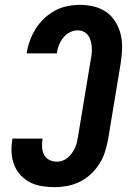

<svg xmlns="http://www.w3.org/2000/svg" viewBox="-20 -763 540 791"><path d="M206 8Q179 8 153.5 4Q128 0 105.5 -11Q83 -22 66 -40Q49 -58 39.5 -81Q30 -104 28 -130Q26 -156 30 -182L31 -192H155V-187Q152 -171 153.5 -154.5Q155 -138 162 -124.5Q169 -111 183.5 -104Q198 -97 215 -97Q227 -97 239 -101.5Q251 -106 260.5 -114.5Q270 -123 277.5 -134Q285 -145 290 -156.5Q295 -168 297.5 -180Q300 -192 302 -204L354 -518Q357 -531 358 -544.5Q359 -558 358 -570.5Q357 -583 353.5 -595.5Q350 -608 343 -617.5Q336 -627 324.5 -632.5Q313 -638 300 -638Q283 -638 267 -629.5Q251 -621 240 -607Q229 -593 222.5 -576.5Q216 -560 214 -543H90V-544Q94 -570 103 -595Q112 -620 126.5 -643.5Q141 -667 161.5 -686.5Q182 -706 206 -719Q230 -732 256.5 -737.5Q283 -743 309 -743Q339 -743 367.5 -736Q396 -729 418.5 -713Q441 -697 456 -672.5Q471 -648 477.5 -620Q484 -592 483 -561.5Q482 -531 477 -501L425 -187Q420 -161 412 -136Q404 -111 389 -87.5Q374 -64 353.5 -45Q333 -26 308.5 -14Q284 -2 257.5 3Q231 8 206 8Z"/></svg>

Font: Iosevka Term Curly Extrabold
Style: Italic
Weight: 800
Italic angle: -9°
Designer: Belleve Invis
Foundry: Belleve Invis
Version: Version 32.3.0